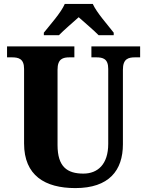

<svg xmlns="http://www.w3.org/2000/svg" viewBox="-20 -951 751 981"><path d="M204 -784V-771H281C304 -795 353 -837 382 -863C410 -838 464 -792 484 -771H561V-784C532 -822 474 -886 454 -931H311C292 -886 234 -822 204 -784ZM365 10C537 10 608 -80 608 -214V-595C608 -651 636 -658 671 -658H696V-714H447V-658H471C506 -658 533 -651 533 -599V-216C533 -111 479 -64 406 -64C323 -64 274 -99 274 -210V-595C274 -651 302 -658 336 -658H360V-714H16V-658H40C75 -658 103 -651 103 -599V-218C103 -54 210 10 365 10Z"/></svg>

Font: Noto Serif Hebrew SemiCondensed ExtraBold
Style: Regular
Weight: 800
Width: 4
Designer: Monotype Design Team
Foundry: Monotype Imaging Inc.
Version: Version 2.004